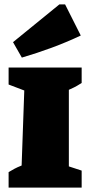

<svg xmlns="http://www.w3.org/2000/svg" viewBox="-20 -850 412 870"><path d="M19 0V-70Q32 -78 45 -85Q58 -92 78 -100L90 -440L19 -467V-544H350V-474Q338 -467 329.5 -461.5Q321 -456 292 -443V-96L350 -77V0ZM79 -589 39 -659 249 -830H275L346 -689Q280 -658 213.5 -633.5Q147 -609 79 -589Z"/></svg>

Font: Piazzolla SC Black
Style: Regular
Weight: 900
Designer: Juan Pablo del Peral
Foundry: Huerta Tipografica
Version: Version 1.330